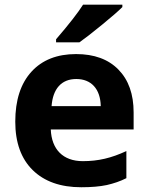

<svg xmlns="http://www.w3.org/2000/svg" viewBox="-20 -786 631 816"><path d="M317.4 -606C340.3 -622.1 372.6 -647 413.6 -680.7C454.1 -713.9 482.9 -738.8 500 -755.9V-766.1H333C312.5 -733.4 274.4 -684.1 218.3 -619.1V-606ZM325.2 9.8C367.7 9.8 403.8 6.8 433.6 0.5C463.4 -6.3 491.2 -15.6 517.1 -28.8V-144C453.1 -114.3 397.9 -101.1 332 -101.1C247.6 -101.1 199.2 -151.4 195.8 -235.8H547.9V-308.1C547.9 -385.7 526.4 -446.3 483.4 -490.2C440.4 -534.2 380.4 -556.2 303.2 -556.2C222.7 -556.2 159.2 -531.2 113.8 -481.4C67.9 -431.2 44.9 -360.4 44.9 -269C44.9 -180.2 69.8 -111.3 119.1 -63C168.5 -14.6 237.3 9.8 325.2 9.8ZM304.2 -450.2C367.2 -450.2 406.7 -408.7 408.2 -335H199.2C204.6 -408.7 241.2 -450.2 304.2 -450.2Z"/></svg>

Font: Noto Reveo Sans
Style: Bold
Weight: 700
Designer: Monotype Design team
Foundry: Monotype Imaging Inc.
Version: Version 1.04